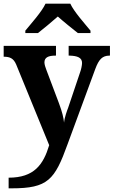

<svg xmlns="http://www.w3.org/2000/svg" viewBox="-20 -786 619 1046"><path d="M118 -619V-606H187C215 -628 265 -669 295 -696C325 -669 376 -628 404 -606H473V-619C442 -657 384 -721 363 -766H228C207 -721 149 -657 118 -619ZM27 182V240H44C241 240 278 194 348 0L499 -410C519 -464 538 -482 575 -483H579V-536H354V-483H358C402 -482 427 -472 427 -443C427 -431 422 -407 417 -394L351 -198C347 -188 331 -146 329 -118C326 -145 320 -173 301 -224L232 -407C228 -417 222 -435 222 -446C222 -474 245 -483 282 -483H285V-536H0V-477H4C32 -476 53 -470 68 -435L248 5C216 111 166 182 27 182Z"/></svg>

Font: Noto Serif NP Hmong
Style: Bold
Weight: 700
Designer: Dalton Maag Ltd
Foundry: Dalton Maag Ltd
Version: Version 1.001